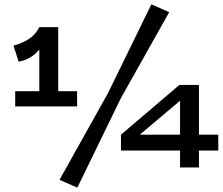

<svg xmlns="http://www.w3.org/2000/svg" viewBox="-20 -758 1025 884"><path d="M66 -474 42 -548Q80 -558 111.5 -577.5Q143 -597 161 -633L193 -583Q176 -542 144.5 -512.5Q113 -483 66 -474ZM50 -268V-338H335V-268ZM161 -298V-633H248V-298ZM477 -329 677 -738 759 -702 536 -305 336 106 254 70ZM593 -112 537 -138 806 -367H895ZM537 -65V-138H985V-65ZM809 -367H896V13H809Z"/></svg>

Font: BioRhyme SemiExpanded SemiBold
Style: Regular
Weight: 600
Width: 6
Designer: Aoife Mooney
Foundry: Aoife Mooney Type
Version: Version 1.600;gftools[0.9.33]